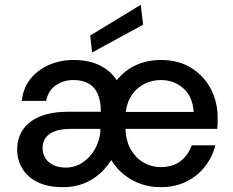

<svg xmlns="http://www.w3.org/2000/svg" viewBox="-20 -762 963 794"><path d="M240 12Q177 12 135 -9Q93 -30 72 -65.5Q51 -101 51 -142Q51 -192 76 -227.5Q101 -263 148.5 -281.5Q196 -300 263 -300H397Q397 -344 384.5 -373Q372 -402 346.5 -416.5Q321 -431 284 -431Q242 -431 210.5 -409Q179 -387 171 -345H70Q76 -399 106.5 -436.5Q137 -474 183.5 -494Q230 -514 284 -514Q347 -514 392 -492Q437 -470 463 -430Q495 -471 542 -492.5Q589 -514 645 -514Q718 -514 770.5 -481.5Q823 -449 851.5 -395Q880 -341 880 -275Q880 -265 880 -254Q880 -243 878 -229H499Q501 -177 522 -142Q543 -107 575.5 -89Q608 -71 643 -71Q695 -71 726.5 -95.5Q758 -120 773 -161H871Q858 -112 827.5 -73Q797 -34 750.5 -11Q704 12 644 12Q579 12 525.5 -18Q472 -48 440 -100Q420 -68 391 -42.5Q362 -17 324.5 -2.5Q287 12 240 12ZM251 -69Q290 -69 321 -89.5Q352 -110 371.5 -143.5Q391 -177 395 -216V-229H273Q232 -229 206 -219Q180 -209 168 -191Q156 -173 156 -150Q156 -126 167.5 -108Q179 -90 200.5 -79.5Q222 -69 251 -69ZM500 -299H781Q777 -362 738.5 -396.5Q700 -431 645 -431Q610 -431 579 -416Q548 -401 527 -372Q506 -343 500 -299ZM361 -545 353 -615 562 -742 572 -660Z"/></svg>

Font: DM Sans 16pt Medium
Style: Regular
Weight: 500
Version: Version 4.004;gftools[0.9.30]